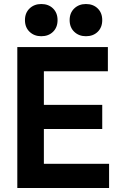

<svg xmlns="http://www.w3.org/2000/svg" viewBox="-20 -934 594 954"><path d="M522 0H66V-700H516V-580H198V-413H488V-293H198V-120H522ZM407 -754Q372 -754 349 -776Q326 -798 326 -834Q326 -870 349 -892Q372 -914 407 -914Q443 -914 465.5 -892Q488 -870 488 -834Q488 -798 465.5 -776Q443 -754 407 -754ZM185 -754Q150 -754 127 -776Q104 -798 104 -834Q104 -870 127 -892Q150 -914 185 -914Q221 -914 243.5 -892Q266 -870 266 -834Q266 -798 243.5 -776Q221 -754 185 -754Z"/></svg>

Font: Rootstock Sans Headline
Style: Bold
Weight: 700
Designer: Florian Karsten
Foundry: Florian Karsten
Version: Version 2.000;FEAKit 1.0